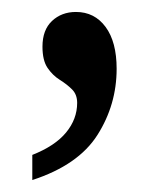

<svg xmlns="http://www.w3.org/2000/svg" viewBox="-20 -147 271 321"><path d="M34 112Q72 97 90.5 74.5Q109 52 109 25Q109 11 100.5 2.5Q92 -6 80 -13.5Q68 -21 59.5 -33.5Q51 -46 51 -69Q51 -97 67 -112Q83 -127 107 -127Q138 -127 156.5 -102Q175 -77 175 -32Q175 28 143 78.5Q111 129 34 154Z"/></svg>

Font: Noto Serif Lao Condensed Medium
Style: Regular
Weight: 500
Width: 3
Designer: Monotype Design Team
Foundry: Monotype Imaging Inc.
Version: Version 2.003; ttfautohint (v1.8.4.7-5d5b)